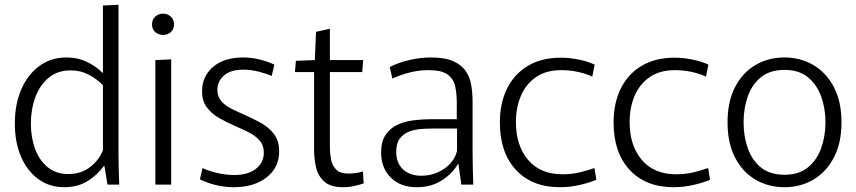

<svg xmlns="http://www.w3.org/2000/svg" viewBox="-20 -771 3576 802"><path d="M248 11Q187 11 140.5 -22.5Q94 -56 68 -116Q42 -176 42 -255Q42 -336 69 -398Q96 -460 144.5 -495.5Q193 -531 258 -531Q306 -531 345 -511.5Q384 -492 408 -467H410V-748L475 -751V-124Q475 -95 476 -61.5Q477 -28 478 0H429L416 -78H414Q388 -41 346.5 -15Q305 11 248 11ZM265 -44Q320 -44 358 -74.5Q396 -105 410 -144V-415Q385 -441 351 -459Q317 -477 275 -477Q220 -477 183 -446Q146 -415 127.5 -364.5Q109 -314 109 -255Q109 -196 127 -148Q145 -100 180 -72Q215 -44 265 -44Z M662 -625Q642 -625 628.5 -637Q615 -649 615 -669Q615 -689 628.5 -701.5Q642 -714 662 -714Q680 -714 693.5 -701.5Q707 -689 707 -669Q707 -649 693.5 -637Q680 -625 662 -625ZM629 -520 695 -523V0H629Z M957 11Q919 11 881.5 2Q844 -7 815 -22L826 -69Q851 -57 887 -48.5Q923 -40 959 -40Q1016 -40 1049 -66Q1082 -92 1082 -133Q1082 -164 1064 -184.5Q1046 -205 1017.5 -219Q989 -233 957 -247Q925 -261 894.5 -278.5Q864 -296 844 -322.5Q824 -349 824 -390Q824 -452 870 -491.5Q916 -531 996 -531Q1032 -531 1066.5 -522Q1101 -513 1126 -501L1115 -454Q1094 -463 1061.5 -471.5Q1029 -480 996 -480Q943 -480 915.5 -455.5Q888 -431 888 -396Q888 -368 903.5 -349.5Q919 -331 944.5 -318Q970 -305 1000 -292Q1034 -277 1067.5 -259Q1101 -241 1123.5 -212.5Q1146 -184 1146 -138Q1146 -71 1093.5 -30Q1041 11 957 11Z M1413 11Q1360 11 1334 -13Q1308 -37 1300 -72.5Q1292 -108 1292 -144V-470H1212L1216 -517L1295 -520L1300 -638L1358 -651V-520H1497L1493 -470H1358V-153Q1358 -129 1363 -104Q1368 -79 1384.5 -62.5Q1401 -46 1436 -46Q1452 -46 1468.5 -48.5Q1485 -51 1496 -55L1499 -5Q1483 1 1460 6Q1437 11 1413 11Z M1722 11Q1652 11 1612 -29.5Q1572 -70 1572 -133Q1572 -180 1591 -208Q1610 -236 1640.5 -250Q1671 -264 1707.5 -268.5Q1744 -273 1778 -273H1888V-343Q1888 -379 1881.5 -410Q1875 -441 1850 -459.5Q1825 -478 1770 -478Q1729 -478 1690.5 -468Q1652 -458 1619 -443L1608 -491Q1647 -511 1693 -521Q1739 -531 1779 -531Q1838 -531 1873 -515.5Q1908 -500 1925.5 -474Q1943 -448 1948.5 -415Q1954 -382 1954 -345V-130Q1954 -101 1955 -65Q1956 -29 1957 0H1907L1895 -86H1893Q1868 -44 1824 -16.5Q1780 11 1722 11ZM1740 -37Q1792 -37 1834.5 -65.5Q1877 -94 1889 -140V-234H1785Q1763 -234 1737 -232Q1711 -230 1688 -221Q1665 -212 1650 -192Q1635 -172 1635 -137Q1635 -90 1663.5 -63.5Q1692 -37 1740 -37Z M2319 11Q2202 11 2135 -61.5Q2068 -134 2068 -259Q2068 -341 2098.5 -402Q2129 -463 2186 -496.5Q2243 -530 2322 -530Q2358 -530 2396 -522.5Q2434 -515 2464 -501L2454 -451Q2429 -463 2394.5 -470.5Q2360 -478 2324 -478Q2261 -478 2219 -449Q2177 -420 2156 -371Q2135 -322 2135 -261Q2135 -163 2186 -103Q2237 -43 2329 -43Q2372 -43 2407.5 -52.5Q2443 -62 2463 -69L2471 -20Q2446 -9 2404 1Q2362 11 2319 11Z M2794 11Q2677 11 2610 -61.5Q2543 -134 2543 -259Q2543 -341 2573.5 -402Q2604 -463 2661 -496.5Q2718 -530 2797 -530Q2833 -530 2871 -522.5Q2909 -515 2939 -501L2929 -451Q2904 -463 2869.5 -470.5Q2835 -478 2799 -478Q2736 -478 2694 -449Q2652 -420 2631 -371Q2610 -322 2610 -261Q2610 -163 2661 -103Q2712 -43 2804 -43Q2847 -43 2882.5 -52.5Q2918 -62 2938 -69L2946 -20Q2921 -9 2879 1Q2837 11 2794 11Z M3257 11Q3189 11 3135 -21Q3081 -53 3050 -113.5Q3019 -174 3019 -260Q3019 -346 3050 -406.5Q3081 -467 3135 -499Q3189 -531 3257 -531Q3324 -531 3378 -499Q3432 -467 3463.5 -406.5Q3495 -346 3495 -260Q3495 -174 3463.5 -113.5Q3432 -53 3378 -21Q3324 11 3257 11ZM3257 -41Q3317 -41 3354.5 -71.5Q3392 -102 3410 -152Q3428 -202 3428 -260Q3428 -318 3410 -368Q3392 -418 3354.5 -448.5Q3317 -479 3257 -479Q3196 -479 3158.5 -448.5Q3121 -418 3103.5 -368Q3086 -318 3086 -260Q3086 -202 3103.5 -152Q3121 -102 3158.5 -71.5Q3196 -41 3257 -41Z"/></svg>

Font: Murecho Light
Style: Regular
Weight: 300
Designer: Neil Summerour
Foundry: Positype
Version: Version 1.010; ttfautohint (v1.8.3)